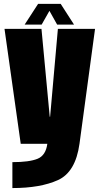

<svg xmlns="http://www.w3.org/2000/svg" viewBox="-20 -749 520 1000"><path d="M88 0H394L475 -598.5H281.5L241 -141H239L196 -598.5H3.5ZM44.5 230.5Q190 230.5 281.8 189Q373.5 147.5 394 0H226.5Q218.5 60.5 175.5 78Q132.5 95.5 44.5 95.5ZM108.5 -621H197L237.5 -692.5L277.5 -621H365.5L296 -729H178.5Z"/></svg>

Font: Anybody ExtraCondensed Black
Style: Regular
Weight: 900
Width: 2
Version: Version 1.113;gftools[0.9.25]